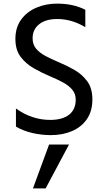

<svg xmlns="http://www.w3.org/2000/svg" viewBox="-20 -734 586 1060"><path d="M232 306H162L251 64H361ZM261 12Q210 12 159.5 0.5Q109 -11 68 -35V-135Q156 -72 257 -72Q324 -72 361 -100.5Q398 -129 398 -184Q398 -217 378 -240Q358 -263 326 -280Q294 -297 256 -313Q210 -332 166.5 -357Q123 -382 94 -420Q65 -458 65 -519Q65 -582 96.5 -625.5Q128 -669 180.5 -691.5Q233 -714 295 -714Q385 -714 451 -680V-584Q376 -629 296 -629Q232 -629 196 -600Q160 -571 160 -523Q160 -488 179.5 -465Q199 -442 231 -425Q263 -408 301 -392Q347 -373 390 -348.5Q433 -324 461.5 -285.5Q490 -247 490 -185Q490 -120 459.5 -76Q429 -32 377 -10Q325 12 261 12Z"/></svg>

Font: LXGW 975 Gothic SC
Style: Regular
Weight: 400
Version: Version 2.01;February 25, 2021